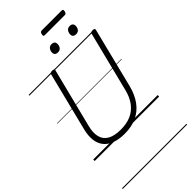

<svg xmlns="http://www.w3.org/2000/svg" viewBox="-465 -1336 1818 1818"><g transform="rotate(-45 443.5 -427.0)"><path d="M385 19Q305 19 250.5 -2.5Q196 -24 166 -63.5Q136 -103 130 -158Q124 -213 140 -279L288 -871Q291 -881 297.5 -885.5Q304 -890 320 -890Q334 -890 340.5 -885.5Q347 -881 344 -870L194 -274Q175 -200 188.5 -146Q202 -92 251 -63.5Q300 -35 387 -35Q465 -35 523.5 -61Q582 -87 621.5 -139.5Q661 -192 680 -269L831 -871Q833 -881 839.5 -885.5Q846 -890 862 -890Q891 -890 886 -870L735 -266Q711 -173 664 -109.5Q617 -46 547 -13.5Q477 19 385 19ZM481 -973Q462 -973 451 -982.5Q440 -992 440 -1012Q440 -1036 454 -1054Q468 -1072 494 -1072Q513 -1072 524 -1062Q535 -1052 535 -1032Q535 -1008 521.5 -990.5Q508 -973 481 -973ZM724 -973Q705 -973 694 -982.5Q683 -992 683 -1012Q683 -1036 697 -1054Q711 -1072 737 -1072Q755 -1072 766.5 -1062Q778 -1052 778 -1032Q778 -1008 764.5 -990.5Q751 -973 724 -973ZM509 -1177Q497 -1177 494 -1183.5Q491 -1190 494 -1202Q497 -1215 502.5 -1222Q508 -1229 520 -1229H786Q798 -1229 801 -1222Q804 -1215 801 -1202Q798 -1190 792.5 -1183.5Q787 -1177 775 -1177ZM0 365H863V375H0ZM0 -20H863V0H0ZM0 -505H863V-500H0ZM0 -885H863V-875H0Z"/></g></svg>

Font: Playwrite IS Guides
Style: Regular
Weight: 400
Designer: Veronika Burian, José Scaglione
Foundry: TypeTogether
Version: Version 1.003